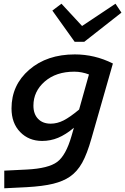

<svg xmlns="http://www.w3.org/2000/svg" viewBox="-20 -775 674 1034"><path d="M365 -42 378 -87Q334 -50 293 -33Q252 -16 207 -16Q135 -16 88.5 -64Q42 -112 42 -191Q42 -317 137.5 -399.5Q233 -482 383 -482Q436 -482 487 -470Q538 -458 588 -433L473 -31Q449 54 422.5 101.5Q396 149 357 176Q321 201 266.5 214.5Q212 228 124 233L3 239V144L125 138Q241 132 288 97Q335 62 365 -42ZM380 -389Q282 -389 221 -336Q160 -283 160 -206Q160 -161 185 -135Q210 -109 253 -109Q288 -109 322.5 -126.5Q357 -144 406 -185L459 -374Q441 -381 421 -385Q401 -389 380 -389ZM382 -550 262 -718 311 -755 422 -635 602 -755 634 -707 434 -550Z"/></svg>

Font: Intel One Mono Medium
Style: Italic
Weight: 500
Italic angle: -16°
Monospace: yes
Designer: Fred Shallcrass
Foundry: Frere-Jones Type LLC
Version: Version 1.400;hotconv 1.1.0;makeotfexe 2.6.0;FJTRelease1.4